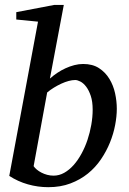

<svg xmlns="http://www.w3.org/2000/svg" viewBox="-20 -757 532 789"><path d="M360.8 -306.2Q360.8 -339.8 353 -363Q345.2 -386.2 334 -400.9Q322.8 -415.5 310.3 -421.9Q297.9 -428.2 289.1 -428.2Q276.9 -428.2 262.2 -424.3Q247.6 -420.4 232.2 -413.3Q216.8 -406.2 201.7 -397Q186.5 -387.7 173.8 -377L118.2 -74.2Q123 -66.9 131.3 -60.1Q139.6 -53.2 150.4 -47.6Q161.1 -42 173.8 -38.6Q186.5 -35.2 200.2 -35.2Q223.1 -35.2 243.9 -46.9Q264.6 -58.6 282.5 -78.6Q300.3 -98.6 314.9 -125.5Q329.6 -152.3 339.6 -182.4Q349.6 -212.4 355.2 -244.4Q360.8 -276.4 360.8 -306.2ZM460 -310.1Q460 -278.8 453.1 -242.9Q446.3 -207 431.9 -171.4Q417.5 -135.7 395 -102.5Q372.6 -69.3 341.3 -43.9Q310.1 -18.6 269.5 -3.2Q229 12.2 178.2 12.2Q135.7 12.2 94.5 0.5Q53.2 -11.2 18.1 -34.2L136.2 -668L46.9 -676.8V-707L203.1 -736.8H242.2L185.1 -434.1Q198.7 -446.3 215.1 -457.3Q231.4 -468.3 249 -476.3Q266.6 -484.4 285.2 -489.3Q303.7 -494.1 321.8 -494.1Q360.4 -494.1 386.7 -477.1Q413.1 -460 429.4 -433.1Q445.8 -406.2 452.9 -373.8Q460 -341.3 460 -310.1Z"/></svg>

Font: Charis SIL APac
Style: Italic
Weight: 400
Italic angle: -11°
Foundry: SIL International
Version: Version 5.000